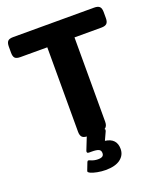

<svg xmlns="http://www.w3.org/2000/svg" viewBox="-161 -781 923 1101"><g transform="rotate(-20 300.5 -231.0)"><path d="M590 -637V-600Q590 -578 580.5 -568Q571 -558 547 -558H383V-43Q383 -15 365 -5Q369 -4 369 1L367 9L344 59Q413 68 413 133Q413 171 382 194.5Q351 218 292 218Q267 218 241 213Q215 208 201 201Q192 196 190 193Q188 190 191 183L208 139Q211 132 216 132Q220 132 226 135Q248 145 271 145Q290 145 298.5 139Q307 133 307 120Q307 103 294 97Q281 91 251 91H235Q227 91 224.5 86.5Q222 82 225 75L252 7L255 0Q234 -1 225.5 -11.5Q217 -22 217 -43V-558H53Q29 -558 20 -567.5Q11 -577 11 -600V-637Q11 -660 20 -670Q29 -680 53 -680H547Q571 -680 580.5 -670Q590 -660 590 -637Z"/></g></svg>

Font: Mitr Medium
Style: Regular
Weight: 500
Designer: Thanarat Vachiruckul
Foundry: Cadson Demak
Version: Version 1.002